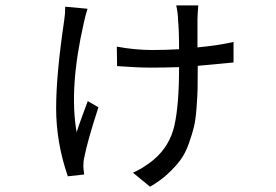

<svg xmlns="http://www.w3.org/2000/svg" viewBox="-20 -618 1040 723"><path d="M225.6 -592.8 309.6 -585Q300.8 -557.6 295.9 -533.2Q239.3 -286.1 268.6 -120.1Q274.4 -139.6 290.5 -183.1Q306.6 -226.6 310.5 -237.3L350.6 -213.9Q308.6 -85 297.9 -27.3Q293.9 -12.7 293.9 6.8Q293.9 15.6 296.9 39.1L235.4 45.9Q191.4 -81.1 191.4 -210.9Q191.4 -336.9 221.7 -541Q225.6 -565.4 225.6 -592.8ZM859.4 -460V-382.8Q758.8 -373 724.6 -370.1V-364.3Q724.6 -311.5 724.1 -285.2Q723.6 -258.8 720.2 -212.9Q716.8 -167 710.4 -140.6Q704.1 -114.3 690.9 -77.1Q677.7 -40 659.2 -15.1Q640.6 9.8 611.8 36.6Q583 63.5 544.9 85L480.5 32.2Q517.6 16.6 557.6 -15.6Q619.1 -67.4 636.7 -145Q654.3 -222.7 654.3 -364.3V-365.2Q589.8 -363.3 550.8 -363.3Q497.1 -363.3 420.9 -369.1L419.9 -442.4Q488.3 -429.7 552.7 -429.7Q604.5 -429.7 654.3 -432.6Q654.3 -505.9 650.4 -543.9Q650.4 -566.4 643.6 -597.7H726.6Q725.6 -586.9 724.6 -567.9Q723.6 -548.8 723.6 -545.9V-439.5Q803.7 -447.3 859.4 -460Z"/></svg>

Font: Gen Shin Gothic Monospace Regular
Style: Regular
Weight: 400
Designer: [Source Han Sans]
Ryoko NISHIZUKA  (kana & ideographs); Paul D. Hunt (Latin, Greek & Cyrillic); Wenlong ZHANG  (bopomofo
Version: Version 1.002.20150607